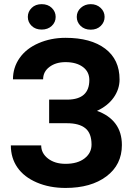

<svg xmlns="http://www.w3.org/2000/svg" viewBox="-20 -904 657 933"><path d="M32.7 0ZM414.1 -515.1Q414.1 -555.7 382.3 -578.9Q350.6 -602.1 298.3 -602.1Q251.5 -602.1 220.5 -578.9Q189.5 -555.7 189.5 -518.6H43Q43 -576.2 75.4 -622.3Q107.9 -668.5 167.7 -694.3Q227.5 -720.2 298.3 -720.2Q421.4 -720.2 491.2 -667.5Q561 -614.7 561 -518.1Q561 -470.7 532.5 -430.2Q503.9 -389.6 451.2 -365.2Q509.8 -344.7 541 -303Q572.3 -261.2 572.3 -199.2Q572.3 -103.5 497.3 -47.1Q422.4 9.3 298.3 9.3Q220.7 9.3 158.7 -17.3Q96.7 -43.9 64.7 -90.1Q32.7 -136.2 32.7 -197.3H180.2Q180.2 -159.2 213.4 -133.5Q246.6 -107.9 298.3 -107.9Q356.9 -107.9 390.9 -134.3Q424.8 -160.6 424.8 -201.2Q424.8 -256.8 394.5 -281Q364.3 -305.2 306.2 -305.2H218.8V-419.9H309.1Q414.1 -421.4 414.1 -515.1ZM250.5 -821.8Q250.5 -795.9 231.4 -778.1Q212.4 -760.3 182.6 -760.3Q152.3 -760.3 133.8 -778.3Q115.2 -796.4 115.2 -821.8Q115.2 -847.2 133.8 -865.5Q152.3 -883.8 182.6 -883.8Q212.9 -883.8 231.7 -865.5Q250.5 -847.2 250.5 -821.8ZM353 -821.8Q353 -848.1 372.8 -866Q392.6 -883.8 420.9 -883.8Q449.7 -883.8 469 -865.7Q488.3 -847.7 488.3 -821.8Q488.3 -796.4 469.7 -778.1Q451.2 -759.8 420.9 -759.8Q390.6 -759.8 371.8 -778.1Q353 -796.4 353 -821.8Z"/></svg>

Font: Roboto-o
Style: o-Bold
Weight: 700
Designer: Google
Version: Version 2.134; 2016; ttfautohint (v1.6)